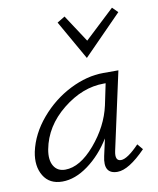

<svg xmlns="http://www.w3.org/2000/svg" viewBox="-78 -738 660 804"><g transform="rotate(-10 251.5 -335.5)"><path d="M476 -653 313 -487 218 -654 251 -674 327 -558 453 -676ZM458 -94 478 -70Q405 5 357 5Q296 5 313 -70L329 -142Q288 -76 232.5 -35.5Q177 5 123 5Q68 5 43 -36.5Q18 -78 30 -138Q46 -212 100.5 -276Q155 -340 227.5 -376.5Q300 -413 370 -413H434L362 -83Q353 -41 380 -41Q407 -41 458 -94ZM143 -42Q206 -42 270 -117Q334 -192 353 -278L372 -369H364Q273 -369 189 -301.5Q105 -234 87 -138Q79 -94 94.5 -68Q110 -42 143 -42Z"/></g></svg>

Font: EauTest Semilight
Style: Italic
Weight: 300
Italic angle: -12°
Designer: Christian Thalmann (Catharsis Fonts)
Version: Version 0.001;PS 000.001;hotconv 1.0.88;makeotf.lib2.5.64775